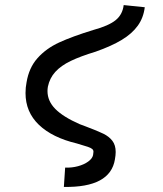

<svg xmlns="http://www.w3.org/2000/svg" viewBox="-20 -574 640 756"><path d="M346.5 36.5 348 23.5Q348 17 343.2 12.8Q338.5 8.5 326 4.2Q313.5 0 283 -9Q186 -32 133.2 -82.5Q80.5 -133 80.5 -207.5Q80.5 -230 84.5 -249.5Q94 -307.5 127.8 -345.2Q161.5 -383 213 -406.8Q264.5 -430.5 347.5 -456Q408 -472.5 435.2 -494.5Q462.5 -516.5 467 -554L550 -545.5Q545 -504 522.5 -472.8Q500 -441.5 459.5 -417Q419 -392.5 356.5 -370.5Q297 -352.5 258.5 -334Q220 -315.5 197.8 -291Q175.5 -266.5 168.5 -232.5Q167 -223.5 167 -215.5Q167 -176 198 -144.8Q229 -113.5 294 -85L318 -76Q364.5 -58.5 387 -47.5Q409.5 -36.5 422.5 -19.5Q435.5 -2.5 435.5 24.5Q435.5 37 432.5 53.5Q414.5 165 231.5 162L236.5 86Q262.5 87 286.8 80.5Q311 74 327.2 62.2Q343.5 50.5 346.5 36.5Z"/></svg>

Font: JuliaMono
Style: Bold Italic
Weight: 700
Italic angle: -9°
Monospace: yes
Designer: cormullion
Foundry: corm
Version: Version 0.057; ttfautohint (v1.8.4)